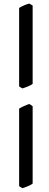

<svg xmlns="http://www.w3.org/2000/svg" viewBox="-20 -835 269 1054"><path d="M159.2 172.9Q154.3 176.8 147.2 180.4Q140.1 184.1 132.3 187.5Q124.5 190.9 116.7 193.6Q108.9 196.3 103 198.2L85 187V-238.8Q99.1 -247.1 112.5 -253.2Q126 -259.3 141.1 -264.2L159.2 -252ZM159.2 -374.5Q154.3 -370.6 147.2 -366.9Q140.1 -363.3 132.3 -360.1Q124.5 -356.9 116.7 -354.2Q108.9 -351.6 103 -349.6L85 -360.4V-791.5Q99.1 -799.8 112.5 -805.7Q126 -811.5 141.1 -815.4L159.2 -804.7Z"/></svg>

Font: Gentium Kaktovik
Style: Regular
Weight: 400
Designer: J. Victor Gaultney and Annie Olsen
Foundry: SIL International
Version: Version 1.102; 2013; Maintenance release